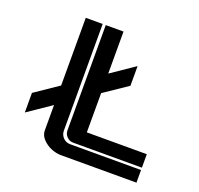

<svg xmlns="http://www.w3.org/2000/svg" viewBox="-107 -707 854 824"><g transform="rotate(20 319.5 -295.0)"><path d="M596.2 -57.6V0H251Q230 0 207.3 -9Q184.6 -18.1 167.2 -36.1Q149.9 -54.2 149.9 -76.2V-191.9L43 -119.1V-208.5L149.9 -281.2V-590.3H227.1V-103.5Q227.1 -84.5 240.2 -71Q253.4 -57.6 272.5 -57.6ZM322.3 -309.1V-129.9H596.2V-68.4H282.2Q265.1 -68.4 253.2 -80.6Q241.2 -92.8 241.2 -109.9V-590.3H322.3V-398.4L429.7 -471.7V-381.8Z"/></g></svg>

Font: Ebtekar Inline 2
Style: Inline-2
Weight: 500
Designer: Arman Khorramak
Foundry: Arman Khorramak
Version: Version 2.000